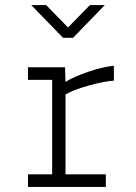

<svg xmlns="http://www.w3.org/2000/svg" viewBox="-20 -742 540 762"><path d="M91 -425V-475H238L240 -417Q272 -437 330 -457Q388 -477 432 -481V-422Q391 -419 330.5 -402Q270 -385 240 -367V-50H400V0H91V-50H187V-425ZM396 -722 270 -592H230L104 -722H163L250 -633L337 -722Z"/></svg>

Font: Lekton
Style: Regular
Weight: 400
Designer: Paolo Mazzetti, Luciano Perondi, Raffaele Flato, Elena Papassissa, Emilio Macchia, Michela Povoleri, Tobias Seemiller, R
Version: Version 34.000